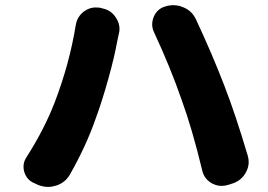

<svg xmlns="http://www.w3.org/2000/svg" viewBox="-20 -735 1040 746"><path d="M192.4 -336.9Q250 -487.3 274.4 -637.7Q280.3 -671.9 307.6 -691.4Q328.1 -706.1 351.6 -706.1Q359.4 -706.1 368.2 -705.1L378.9 -702.1Q412.1 -695.3 430.7 -666Q444.3 -645.5 444.3 -622.1Q444.3 -612.3 441.4 -602.5Q436.5 -581.1 434.6 -570.3Q424.8 -514.6 400.9 -428.7Q377 -342.8 352.5 -276.4Q315.4 -168.9 251 -55.7Q232.4 -24.4 197.3 -13.7Q181.6 -8.8 167 -8.8Q147.5 -8.8 127.9 -16.6L113.3 -23.4Q84 -35.2 74.2 -67.4Q71.3 -77.1 71.3 -87.9Q71.3 -107.4 84 -126Q151.4 -231.4 192.4 -336.9ZM685.5 -347.7Q642.6 -471.7 579.1 -608.4Q571.3 -624 571.3 -639.6Q571.3 -654.3 577.1 -668.9Q589.8 -700.2 622.1 -710Q637.7 -714.8 653.3 -714.8Q672.9 -714.8 691.4 -707Q725.6 -693.4 741.2 -660.2Q804.7 -524.4 851.6 -402.3Q894.5 -292 942.4 -130.9Q946.3 -118.2 946.3 -105.5Q946.3 -85 935.5 -65.4Q918.9 -34.2 884.8 -22.5L866.2 -16.6Q853.5 -12.7 840.8 -12.7Q822.3 -12.7 803.7 -22.5Q773.4 -39.1 765.6 -73.2Q726.6 -235.4 685.5 -347.7Z"/></svg>

Font: Gen Jyuu GothicX Heavy
Style: Bold
Weight: 900
Designer: [Source Han Sans]
Ryoko NISHIZUKA  (kana & ideographs); Paul D. Hunt (Latin, Greek & Cyrillic); Wenlong ZHANG  (bopomofo
Version: Version 1.002.20150607